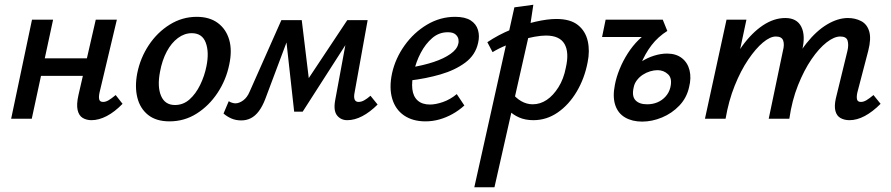

<svg xmlns="http://www.w3.org/2000/svg" viewBox="-20 -501 3760 810"><path d="M366 6Q345 6 329 -3.5Q313 -13 307.5 -36.5Q302 -60 311 -100L384 -418H473L400 -111Q396 -93 398.5 -82Q401 -71 415 -71Q426 -71 438 -78Q450 -85 468 -100L497 -63Q464 -29 430.5 -11.5Q397 6 366 6ZM27 0 115 -418H204L114 0ZM105 -181 121 -255H394L378 -181Z M695 11Q639 11 605 -16Q571 -43 559.5 -89Q548 -135 559 -192Q572 -257 608 -311Q644 -365 696.5 -397.5Q749 -430 810 -430Q864 -430 899 -404Q934 -378 947 -333Q960 -288 947 -228Q934 -164 898 -109.5Q862 -55 810 -22Q758 11 695 11ZM718 -58Q753 -58 779.5 -81.5Q806 -105 824.5 -143Q843 -181 851 -222Q863 -281 848 -321Q833 -361 789 -361Q758 -361 730.5 -340.5Q703 -320 683.5 -283.5Q664 -247 655 -198Q643 -135 659.5 -96.5Q676 -58 718 -58Z M1445 6Q1418 6 1402 -14Q1386 -34 1394 -78L1448 -370L1488 -390L1257 -30H1221L1184 -364L1207 -416H1253L1287 -135L1259 -136L1445 -416H1531L1476 -111Q1472 -92 1476 -81.5Q1480 -71 1493 -71Q1504 -71 1516 -77.5Q1528 -84 1543 -97L1573 -60Q1541 -28 1508.5 -11Q1476 6 1445 6ZM998 7Q975 7 956.5 -1Q938 -9 923 -22L945 -74Q951 -70 959 -67.5Q967 -65 973 -65Q989 -65 1006 -77.5Q1023 -90 1033 -114L1167 -416H1224L1099 -83Q1087 -52 1072 -32Q1057 -12 1038.5 -2.5Q1020 7 998 7Z M1775 11Q1721 11 1684.5 -14Q1648 -39 1634.5 -85Q1621 -131 1634 -192Q1648 -255 1687 -309.5Q1726 -364 1781.5 -397Q1837 -430 1900 -430Q1942 -430 1965.5 -415Q1989 -400 1996.5 -374.5Q2004 -349 1997 -320Q1986 -269 1943 -237Q1900 -205 1838 -187Q1776 -169 1706 -161L1710 -216Q1766 -225 1809.5 -239.5Q1853 -254 1880.5 -273.5Q1908 -293 1913 -315Q1916 -324 1914 -335.5Q1912 -347 1901.5 -356Q1891 -365 1869 -365Q1832 -365 1803.5 -340.5Q1775 -316 1755 -278Q1735 -240 1726 -198Q1716 -157 1719.5 -125.5Q1723 -94 1742 -77Q1761 -60 1794 -60Q1818 -60 1848.5 -70.5Q1879 -81 1907 -104L1939 -56Q1916 -35 1889 -20Q1862 -5 1833.5 3Q1805 11 1775 11Z M1981 289 2150 -470 2230 -481 2210 -348 2066 289ZM2230 6Q2196 6 2170 -5.5Q2144 -17 2126.5 -35Q2109 -53 2101 -73L2136 -114Q2155 -88 2178.5 -74.5Q2202 -61 2227 -61Q2259 -61 2286.5 -79.5Q2314 -98 2336 -133Q2358 -168 2367 -215Q2382 -280 2361.5 -315.5Q2341 -351 2283 -351Q2263 -351 2235 -346Q2207 -341 2176.5 -331.5Q2146 -322 2115 -309.5Q2084 -297 2058 -281L2036 -323Q2082 -354 2135.5 -376Q2189 -398 2239.5 -409.5Q2290 -421 2327 -421Q2386 -421 2418 -395.5Q2450 -370 2459.5 -328Q2469 -286 2459 -238Q2446 -170 2413 -114.5Q2380 -59 2333 -26.5Q2286 6 2230 6Z M2689 12Q2647 12 2617 -5.5Q2587 -23 2575.5 -58Q2564 -93 2574 -143Q2580 -175 2594 -209.5Q2608 -244 2628.5 -276Q2649 -308 2674.5 -333Q2700 -358 2729 -372L2796 -371Q2756 -346 2728.5 -310Q2701 -274 2683 -229Q2665 -184 2653 -131Q2645 -95 2661 -78Q2677 -61 2710 -61Q2734 -61 2754 -69.5Q2774 -78 2788.5 -94.5Q2803 -111 2808 -132Q2817 -170 2798.5 -187.5Q2780 -205 2754 -205Q2739 -205 2722.5 -200Q2706 -195 2691.5 -185.5Q2677 -176 2666.5 -162Q2656 -148 2653 -131L2602 -136Q2614 -169 2635.5 -195.5Q2657 -222 2683.5 -239.5Q2710 -257 2739 -266Q2768 -275 2794 -275Q2832 -275 2856.5 -256Q2881 -237 2889 -204.5Q2897 -172 2887 -133Q2877 -88 2846 -55.5Q2815 -23 2773 -5.5Q2731 12 2689 12ZM2520 -345 2535 -418H2776L2795 -371L2740 -345Z M3564 6Q3542 6 3526 -3Q3510 -12 3504.5 -32.5Q3499 -53 3506 -85L3555 -286Q3561 -311 3556 -329Q3551 -347 3525 -347Q3499 -347 3467 -322Q3435 -297 3403.5 -251Q3372 -205 3346.5 -141Q3321 -77 3310 0H3248Q3270 -105 3305 -185Q3340 -265 3382 -318Q3424 -371 3469.5 -398Q3515 -425 3557 -425Q3588 -425 3613 -412Q3638 -399 3647 -368.5Q3656 -338 3643 -287L3597 -111Q3593 -93 3595.5 -82Q3598 -71 3612 -71Q3623 -71 3635 -78Q3647 -85 3665 -100L3695 -63Q3661 -29 3628 -11.5Q3595 6 3564 6ZM2954 0 3045 -418H3129L3040 0ZM2986 0Q3006 -94 3038 -172Q3070 -250 3111 -306.5Q3152 -363 3198.5 -394Q3245 -425 3293 -425Q3342 -425 3360.5 -388Q3379 -351 3364 -289L3296 0H3223L3283 -287Q3290 -313 3284 -330Q3278 -347 3253 -347Q3229 -347 3198.5 -321.5Q3168 -296 3136.5 -249.5Q3105 -203 3079.5 -139.5Q3054 -76 3041 0Z"/></svg>

Font: Ysabeau Infant SemiBold
Style: Italic
Weight: 600
Italic angle: -12°
Designer: Christian Thalmann (Catharsis Fonts)
Version: Version 2.002; featfreeze: ss01,ss02,lnum